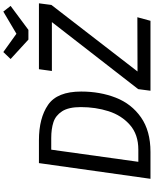

<svg xmlns="http://www.w3.org/2000/svg" viewBox="98 -1048 949 1186"><g transform="rotate(-90 573.0 -454.5)"><path d="M601 -428Q601 -311 563 -214Q525 -117 441.5 -58.5Q358 0 228 0H62L159 -689H300Q437 -689 519 -632.5Q601 -576 601 -428ZM242 -613 167 -75H242Q336 -75 395 -127Q454 -179 479.5 -259Q505 -339 505 -430Q505 -506 479 -546Q453 -586 411.5 -599.5Q370 -613 314 -613ZM616 -76 1030 -609H728L739 -689H1146L1136 -612L725 -80L1060 -81L1038 0H606ZM1130 -864 982 -754H922L802 -864L845 -909L958 -828L1095 -909Z"/></g></svg>

Font: FiraGO
Style: Italic
Weight: 400
Italic angle: -8°
Designer: bBox Type GmbH
Foundry: bBox Type GmbH
Version: Version 1.001